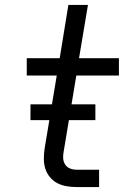

<svg xmlns="http://www.w3.org/2000/svg" viewBox="-20 -755 540 775"><path d="M289 0Q268 0 248 -3.5Q228 -7 211 -16Q194 -25 181.5 -40Q169 -55 163 -74Q157 -93 157 -113.5Q157 -134 160 -155L209 -450H88V-520H221L256 -735H335L299 -520H460V-450H288L237 -143Q234 -129 235 -115.5Q236 -102 243 -91Q250 -80 262.5 -75Q275 -70 289 -70H380V0ZM103 -270V-334H365V-270Z"/></svg>

Font: Iosevka SS04 Oblique
Style: Regular
Weight: 400
Italic angle: -9°
Monospace: yes
Designer: Belleve Invis
Foundry: Belleve Invis
Version: Version 19.0.0; ttfautohint (v1.8.4)